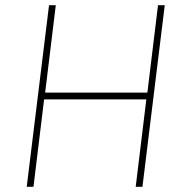

<svg xmlns="http://www.w3.org/2000/svg" viewBox="-20 -720 692 740"><path d="M169 -700H195L154 -363H548L589 -700H615L529 0H503L544 -337H150L109 0H83Z"/></svg>

Font: Haskoy Thin
Style: Italic
Weight: 100
Designer: Ertekin Erdin
Foundry: Ertekin Erdin
Version: Version 2.000; ttfautohint (v1.8.4.7-5d5b)